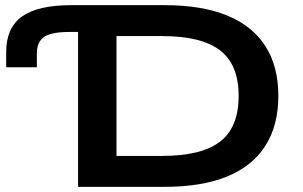

<svg xmlns="http://www.w3.org/2000/svg" viewBox="-20 -725 1174 745"><path d="M283 0V-601H249Q180 -601 151.5 -582Q123 -563 123 -517V-464H4V-523Q4 -617 65.5 -661Q127 -705 256 -705H618Q763 -705 861 -665Q959 -625 1009.5 -546.5Q1060 -468 1060 -353Q1060 -238 1009.5 -159Q959 -80 861 -40Q763 0 618 0ZM432 -120H609Q762 -120 834 -175.5Q906 -231 906 -353Q906 -474 834 -529.5Q762 -585 609 -585H432Z"/></svg>

Font: Nunito Sans 10pt Expanded
Style: Bold
Weight: 700
Width: 7
Designer: Vernon Adams
Foundry: Vernon Adams
Version: Version 3.101;gftools[0.9.27]